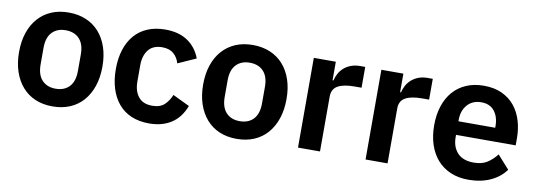

<svg xmlns="http://www.w3.org/2000/svg" viewBox="-48 -811 3069 1100"><g transform="rotate(10 1486.5 -261.0)"><path d="M281 12Q225 12 180.5 -7Q136 -26 104.5 -62Q73 -98 56 -148.5Q39 -199 39 -262Q39 -325 56 -375Q73 -425 104.5 -460.5Q136 -496 180.5 -515Q225 -534 281 -534Q337 -534 382 -515Q427 -496 458.5 -460.5Q490 -425 507 -375Q524 -325 524 -262Q524 -199 507 -148.5Q490 -98 458.5 -62Q427 -26 382 -7Q337 12 281 12ZM281 -91Q332 -91 361 -122Q390 -153 390 -213V-310Q390 -369 361 -400Q332 -431 281 -431Q231 -431 202 -400Q173 -369 173 -310V-213Q173 -153 202 -122Q231 -91 281 -91Z M843 12Q785 12 740 -7Q695 -26 664.5 -62Q634 -98 618 -148.5Q602 -199 602 -262Q602 -325 618 -375Q634 -425 664.5 -460.5Q695 -496 740 -515Q785 -534 843 -534Q922 -534 973.5 -499Q1025 -464 1048 -402L943 -355Q934 -388 909.5 -409.5Q885 -431 843 -431Q789 -431 762.5 -397Q736 -363 736 -308V-213Q736 -158 762.5 -124.5Q789 -91 843 -91Q889 -91 914 -114.5Q939 -138 953 -173L1051 -126Q1025 -57 972 -22.5Q919 12 843 12Z M1352 12Q1296 12 1251.5 -7Q1207 -26 1175.5 -62Q1144 -98 1127 -148.5Q1110 -199 1110 -262Q1110 -325 1127 -375Q1144 -425 1175.5 -460.5Q1207 -496 1251.5 -515Q1296 -534 1352 -534Q1408 -534 1453 -515Q1498 -496 1529.5 -460.5Q1561 -425 1578 -375Q1595 -325 1595 -262Q1595 -199 1578 -148.5Q1561 -98 1529.5 -62Q1498 -26 1453 -7Q1408 12 1352 12ZM1352 -91Q1403 -91 1432 -122Q1461 -153 1461 -213V-310Q1461 -369 1432 -400Q1403 -431 1352 -431Q1302 -431 1273 -400Q1244 -369 1244 -310V-213Q1244 -153 1273 -122Q1302 -91 1352 -91Z M1708 0V-522H1836V-414H1841Q1846 -435 1856.5 -454.5Q1867 -474 1884 -489Q1901 -504 1924.5 -513Q1948 -522 1979 -522H2007V-401H1967Q1902 -401 1869 -382Q1836 -363 1836 -320V0Z M2101 0V-522H2229V-414H2234Q2239 -435 2249.5 -454.5Q2260 -474 2277 -489Q2294 -504 2317.5 -513Q2341 -522 2372 -522H2400V-401H2360Q2295 -401 2262 -382Q2229 -363 2229 -320V0Z M2700 12Q2642 12 2596.5 -7.5Q2551 -27 2519.5 -62.5Q2488 -98 2471 -148.5Q2454 -199 2454 -262Q2454 -324 2470.5 -374Q2487 -424 2518 -459.5Q2549 -495 2594 -514.5Q2639 -534 2696 -534Q2757 -534 2802 -513Q2847 -492 2876 -456Q2905 -420 2919.5 -372.5Q2934 -325 2934 -271V-229H2587V-216Q2587 -159 2619 -124.5Q2651 -90 2714 -90Q2762 -90 2792.5 -110Q2823 -130 2847 -161L2916 -84Q2884 -39 2828.5 -13.5Q2773 12 2700 12ZM2698 -438Q2647 -438 2617 -404Q2587 -370 2587 -316V-308H2801V-317Q2801 -371 2774.5 -404.5Q2748 -438 2698 -438Z"/></g></svg>

Font: IBM Plex Arabic SemiBold
Style: Regular
Weight: 600
Designer: Mike Abbink, Paul van der Laan, Pieter van Rosmalen, Wael Morcos, Khajak Apelian
Foundry: Bold Monday
Version: Version 1.0